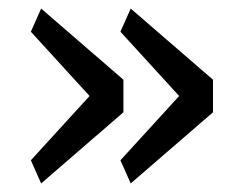

<svg xmlns="http://www.w3.org/2000/svg" viewBox="-20 -508 553 448"><path d="M52 -134 189 -284 52 -434 76 -488 268 -322V-246L76 -80ZM261 -134 398 -284 261 -434 285 -488 477 -322V-246L285 -80Z"/></svg>

Font: IBM Plex Sans Arabic
Style: Regular
Weight: 400
Designer: Mike Abbink, Paul van der Laan, Pieter van Rosmalen, Wael Morcos, Khajak Apelian
Foundry: Bold Monday
Version: Version 1.005